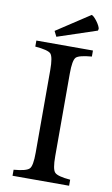

<svg xmlns="http://www.w3.org/2000/svg" viewBox="-91 -862 530 909"><g transform="rotate(10 173.5 -407.5)"><path d="M318 -756 316 -747 127 -684 114 -710 274 -815Q283 -813 300 -791Q316 -769 318 -756ZM309 0H37V-29Q98 -34 112 -49Q126 -63 126 -126V-524Q126 -587 112 -602Q98 -616 37 -621V-650H309V-621Q248 -616 234 -602Q220 -587 220 -524V-126Q220 -63 234 -49Q248 -34 309 -29Z"/></g></svg>

Font: Shafarik
Style: Regular
Weight: 400
Version: Version 1.001; ttfautohint (v1.8.4.7-5d5b)